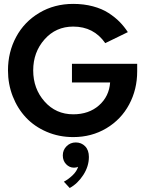

<svg xmlns="http://www.w3.org/2000/svg" viewBox="-20 -692 768 986"><path d="M349.5 -364.5H684.5V-325.5Q684.5 -232.5 643.2 -155.5Q602 -78.5 526.2 -33.2Q450.5 12 356 12Q283 12 220 -15Q157 -42 113.5 -88.2Q70 -134.5 45.5 -197.2Q21 -260 21 -330.5Q21 -424.5 62.8 -502.2Q104.5 -580 181.8 -626Q259 -672 356 -672Q410.5 -672 457.2 -659.5Q504 -647 537.5 -625.2Q571 -603.5 594.5 -579.5Q618 -555.5 636.5 -527L520.5 -470.5Q461.5 -555.5 356 -555.5Q267 -555.5 208.8 -489.8Q150.5 -424 150.5 -330.5Q150.5 -236.5 208.8 -170.8Q267 -105 356 -105Q436.5 -105 488.5 -151Q540.5 -197 545.5 -268.5H349.5ZM369 39.5Q398 39.5 417.2 59.2Q436.5 79 436.5 114Q436.5 162 407.8 206.5Q379 251 338 273.5L308 241Q331 229 352.8 208.2Q374.5 187.5 381 164.5Q373 169 360 169Q336.5 169 319.5 151.2Q302.5 133.5 302.5 106Q302.5 78 322 58.8Q341.5 39.5 369 39.5Z"/></svg>

Font: League Spartan SemiBold
Style: Regular
Weight: 600
Foundry: The League of Moveable Type
Version: Version 2.002